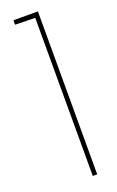

<svg xmlns="http://www.w3.org/2000/svg" viewBox="-140 -738 472 775"><g transform="rotate(-20 96.5 -350.0)"><path d="M135 0V-700H30V-681L116 -679V0Z"/></g></svg>

Font: Advent Pro
Style: Thin
Weight: 100
Designer: Andreas Kalpakidis
Foundry: Andreas Kalpakidis
Version: Version 2.002 2007